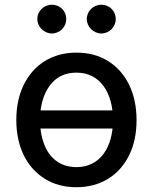

<svg xmlns="http://www.w3.org/2000/svg" viewBox="-20 -773 640 804"><path d="M112.2 -310.7V-234.7H487.9V-310.7ZM300.1 11C401.3 11 478.7 -38.4 520.6 -122.5C541.5 -164.8 551.8 -213.8 551.8 -270.2C551.8 -383.5 507.8 -470.5 432.5 -517.4C394.9 -540.8 350.9 -552.6 300.1 -552.6C199.2 -552.6 121.8 -503.6 79.9 -418.7C58.9 -376.4 48.3 -326.7 48.3 -270.2C48.3 -157.7 92.3 -71 168 -24.1C205.6 -0.7 249.6 11 300.1 11ZM300.4 -73.2C230.8 -73.2 185.4 -112.6 163.7 -172.2C152.7 -202.1 147.4 -234.7 147.4 -270.2C147.4 -341.3 168.7 -404.5 214.1 -441.4C236.9 -459.5 265.6 -468.8 300.4 -468.8C399.9 -468.8 453.1 -383.9 453.1 -270.2C453.1 -157 399.9 -73.2 300.4 -73.2ZM197.1 -632.8C231.2 -632.8 257.5 -661.2 257.5 -692.8C257.5 -727.3 231.2 -753.2 197.1 -753.2C164.4 -753.2 136 -727.3 136.4 -692.8C136 -661.2 164.4 -632.8 197.1 -632.8ZM404.1 -632.8C438.6 -632.8 464.5 -661.2 464.8 -692.8C464.5 -727.3 438.6 -753.2 404.1 -753.2C371.8 -753.2 343.4 -727.3 343.4 -692.8C343.4 -661.2 371.8 -632.8 404.1 -632.8Z"/></svg>

Font: Inter 465
Style: Regular
Weight: 400
Designer: Rasmus Andersson
Foundry: rsms
Version: Version 3.019;Glyphs 3.1.2 (3151)